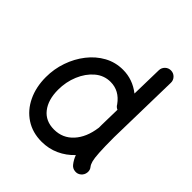

<svg xmlns="http://www.w3.org/2000/svg" viewBox="-205 -842 1013 1013"><g transform="rotate(45 302.0 -335.5)"><path d="M304.7 -534.2Q377 -534.2 436 -487.8L439.9 -665.5Q440.4 -684.6 454.1 -697.8Q467.8 -710.9 486.8 -710.4Q505.9 -710 519 -696.3Q532.2 -682.6 531.7 -663.6L522.9 -249Q522.9 -174.8 525.4 -135.5Q527.8 -96.2 532.7 -78.4Q537.6 -60.5 544.9 -51.3Q557.1 -37.1 554.9 -17.8Q552.7 1.5 538.1 13.7Q523.9 25.9 504.4 23.9Q484.9 22 473.1 7.3Q456.1 -13.7 446.8 -39.6Q412.6 -2.9 367.2 17.8Q321.8 38.6 269 38.6Q201.2 38.6 150.4 5.4Q99.6 -27.8 71.8 -86.2Q43.9 -144.5 43.9 -218.8Q43.9 -279.3 63.5 -335.7Q83 -392.1 118.2 -437Q153.3 -481.9 200.9 -508.1Q248.5 -534.2 304.7 -534.2ZM136.7 -217.3Q136.7 -142.1 171.6 -97.7Q206.5 -53.2 270 -53.2Q334.5 -53.2 377 -99.9Q419.4 -146.5 430.2 -225.1Q430.2 -226.6 430.7 -228Q430.7 -237.8 430.7 -250L433.1 -363.8Q418.9 -369.6 411.6 -383.3Q369.1 -442.4 303.7 -442.4Q254.9 -442.4 217.3 -410.4Q179.7 -378.4 158.2 -326.9Q136.7 -275.4 136.7 -217.3Z"/></g></svg>

Font: Mikhak Medium
Style: Regular
Weight: 500
Designer: Amin Abedi
Version: Version 3.3